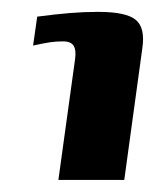

<svg xmlns="http://www.w3.org/2000/svg" viewBox="-20 -548 260 322"><path d="M77.9 -246.2 105.8 -448Q108.1 -463.5 103.6 -471.1Q99.1 -478.6 85.7 -478.6Q74.6 -478.6 64.5 -477.2Q54.3 -475.7 35.5 -471.6L42.4 -520.1Q72.8 -524.1 96.8 -526.1Q120.8 -528.1 144.5 -528.1Q191.8 -528.1 207.8 -514.6Q223.8 -501.2 218.7 -467.1L188.4 -246.2Z"/></svg>

Font: Genos Thin
Style: Italic
Weight: 100
Italic angle: -8°
Designer: Robert E. Leuschke
Foundry: Robert E. Leuschke
Version: Version 1.010